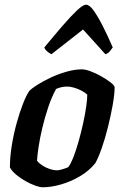

<svg xmlns="http://www.w3.org/2000/svg" viewBox="-20 -794 523 814"><path d="M161 0Q149 0 129.5 -7Q110 -14 88.5 -26Q67 -38 49 -53Q31 -68 22 -84Q22 -128 30 -177.5Q38 -227 51 -273.5Q64 -320 78 -355.5Q92 -391 104 -408Q114 -419 138.5 -434.5Q163 -450 195 -465Q227 -480 262 -490Q297 -500 327 -500Q342 -500 363.5 -492Q385 -484 407.5 -471.5Q430 -459 446.5 -446.5Q463 -434 466 -425Q466 -395 458 -350Q450 -305 438 -256.5Q426 -208 411.5 -166.5Q397 -125 384 -102Q357 -69 318.5 -46.5Q280 -24 238.5 -12Q197 0 161 0ZM222 -72Q228 -72 236 -74Q244 -76 253 -79Q262 -82 269 -85Q280 -99 291.5 -128.5Q303 -158 313.5 -195.5Q324 -233 332.5 -271.5Q341 -310 345.5 -342Q350 -374 350 -393Q339 -403 324 -410.5Q309 -418 293.5 -422.5Q278 -427 264 -427Q252 -427 241 -424.5Q230 -422 218 -417Q199 -383 184.5 -339.5Q170 -296 159.5 -252Q149 -208 143.5 -171Q138 -134 137 -113Q144 -103 158 -93.5Q172 -84 189.5 -78Q207 -72 222 -72ZM198 -564Q188 -569 179 -577Q170 -585 168 -593Q210 -644 245.5 -685Q281 -726 306.5 -750Q332 -774 345 -774Q359 -774 376.5 -750Q394 -726 415 -685Q436 -644 458 -593Q453 -586 446 -577Q439 -568 427 -564L332 -669Z"/></svg>

Font: Texturina 12pt
Style: Bold Italic
Weight: 700
Italic angle: -11°
Designer: Guillermo Torres Carreño
Foundry: Omnibus-Type
Version: Version 1.002